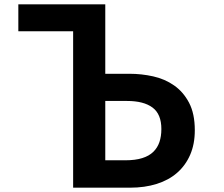

<svg xmlns="http://www.w3.org/2000/svg" viewBox="-20 -818 1040 890"><path d="M319 -673H65V-798H468V-476H581Q636 -476 690 -464Q744 -452 787 -422Q830 -392 856.5 -341.5Q883 -291 883 -214Q883 -150 861.5 -100.5Q840 -51 801 -17Q762 17 706.5 34.5Q651 52 583 52H319ZM561 -75Q607 -75 639 -85Q671 -95 690.5 -114Q710 -133 719 -159.5Q728 -186 728 -220Q728 -289 687 -319.5Q646 -350 569 -350H468V-75Z"/></svg>

Font: LINE Seed JP_TTF Bold
Style: Regular
Weight: 700
Designer: LINE & Fontrix & Fontworks
Version: Version 1.009